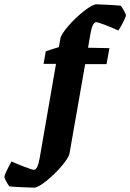

<svg xmlns="http://www.w3.org/2000/svg" viewBox="-90 -677 598 881"><path d="M351.1 -575.2Q334.5 -575.2 325.2 -522.9L314 -458L412.1 -456.1L398.9 -382.8H300.8L229 26.9Q225.6 46.4 193.1 84.7Q160.6 123 122.3 153.6Q84 184.1 65.9 184.1Q55.7 184.1 12.5 182.1Q-30.8 180.2 -46.9 178.2Q-52.2 172.9 -61.3 155.8Q-70.3 138.7 -69.8 133.8Q-69.3 127 -57.6 102.8Q-45.9 78.6 -37.1 64Q-12.2 75.2 22.7 88.6Q57.6 102.1 65.9 102.1Q82.5 102.1 91.8 49.8L167 -383.8H109.9L120.1 -441.9L180.2 -460.9L187 -500Q190.4 -519.5 223.6 -557.9Q256.8 -596.2 295.9 -626.7Q335 -657.2 353 -657.2Q362.3 -657.2 404.5 -655Q446.8 -652.8 463.9 -650.9Q469.2 -645.5 478.5 -628.7Q487.8 -611.8 487.8 -606.9Q487.8 -600.1 475.6 -576.2Q463.4 -552.2 453.1 -537.1Q427.7 -548.8 393.6 -562Q359.4 -575.2 351.1 -575.2Z"/></svg>

Font: Grenze
Style: Bold
Weight: 700
Designer: Renata Polastri
Foundry: Omnibus-Type
Version: Version 1.002;PS 001.002;hotconv 1.0.88;makeotf.lib2.5.64775